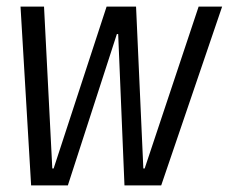

<svg xmlns="http://www.w3.org/2000/svg" viewBox="-20 -560 691 580"><path d="M42 -540H113L138 -51H142L302 -540H391L413 -51H417L580 -540H651L467 0H356L337 -457H333L185 0H74Z"/></svg>

Font: Pathway Extreme Condensed Light
Style: Italic
Weight: 300
Width: 3
Italic angle: -8°
Version: Version 1.001;gftools[0.9.26]